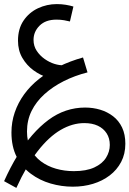

<svg xmlns="http://www.w3.org/2000/svg" viewBox="-48 -519 633 939"><path d="M32 400 -28 367Q3 298 37.5 241.5Q72 185 110 141.5Q148 98 189 67.5Q230 37 275 22Q320 7 368 7Q407 7 442 17.5Q477 28 505 49.5Q533 71 549 104.5Q565 138 565 184Q565 234 544.5 273Q524 312 488.5 339Q453 366 407 380Q361 394 308 394Q253 394 199.5 378.5Q146 363 102.5 330.5Q59 298 33.5 248Q8 198 8 129Q8 78 24 31Q40 -16 70 -57.5Q100 -99 143 -133Q186 -167 240 -193.5Q294 -220 358 -238L380 -165Q317 -149 263.5 -122Q210 -95 169.5 -58.5Q129 -22 106.5 23.5Q84 69 84 124Q84 173 102 209.5Q120 246 152 270Q184 294 225.5 306Q267 318 313 318Q374 318 413 300Q452 282 470.5 252.5Q489 223 489 190Q489 157 473.5 133Q458 109 430.5 96Q403 83 364 83Q306 83 248.5 116.5Q191 150 136.5 220Q82 290 32 400ZM183 -141Q149 -151 116 -175Q83 -199 61.5 -235.5Q40 -272 40 -320Q40 -378 67 -418Q94 -458 137.5 -478.5Q181 -499 230 -499Q253 -499 274 -495.5Q295 -492 311 -487L294 -414Q283 -417 265.5 -420Q248 -423 228 -423Q175 -423 145.5 -393.5Q116 -364 116 -324Q116 -294 131.5 -270.5Q147 -247 170.5 -230.5Q194 -214 218.5 -206.5Q243 -199 262 -200Z"/></svg>

Font: Noto Sans Arabic Condensed
Style: Regular
Weight: 400
Width: 3
Designer: Monotype Design Team, Nadine Chahine, Nizar Qandah and Khaled Hosny
Foundry: Monotype Imaging Inc.
Version: Version 2.012